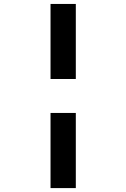

<svg xmlns="http://www.w3.org/2000/svg" viewBox="-20 -730 640 972"><path d="M235.8 -330.1V-710H363.8V-330.1ZM235.8 222.2V-158.2H363.8V222.2Z"/></svg>

Font: Liberation Mono
Style: Bold Italic
Weight: 700
Italic angle: -12°
Monospace: yes
Designer: Steve Matteson
Foundry: Ascender Corporation
Version: Version 2.1.5